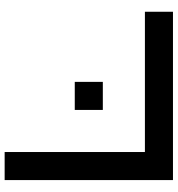

<svg xmlns="http://www.w3.org/2000/svg" viewBox="10 -752 743 802"><g transform="rotate(-90 381.0 -351.5)"><path d="M439.5 -293H322.3V-410.2H439.5ZM29.3 -703.1H146.5V-117.2H732.4V0H29.3Z"/></g></svg>

Font: Gerhaus
Style: Regular
Weight: 400
Designer: GGBotNet
Foundry: GGBotNet
Version: 1.01